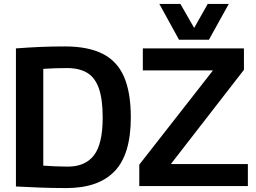

<svg xmlns="http://www.w3.org/2000/svg" viewBox="-20 -946 1300 976"><path d="M317 10Q247 10 184 7.5Q121 5 61 2V-700Q128 -705 186.5 -707.5Q245 -710 309 -710Q428 -710 502 -672.5Q576 -635 610.5 -555.5Q645 -476 645 -349Q645 -162 563 -76Q481 10 317 10ZM325 -99Q413 -99 457.5 -156.5Q502 -214 502 -348Q502 -442 482.5 -497Q463 -552 423 -576Q383 -600 320 -600Q292 -600 259 -599Q226 -598 200 -596V-104Q228 -102 261.5 -100.5Q295 -99 325 -99ZM688 0V-109L1061 -586V-588H706V-700H1220V-591L850 -114V-112H1240V0ZM1143 -926 1042 -744H890L790 -926H897L967 -804L1036 -926Z"/></svg>

Font: Georama SemiBold
Style: Regular
Weight: 600
Designer: Jean-Baptiste Levee
Foundry: Production Type
Version: Version 1.000